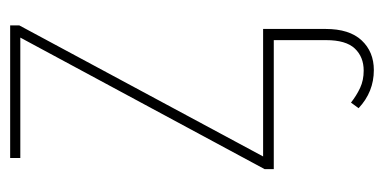

<svg xmlns="http://www.w3.org/2000/svg" viewBox="-209 -350 756 378"><g transform="rotate(-90 169.0 -161.0)"><path d="M308 -501 50 -21H301V102Q301 149 278.5 173Q256 197 220 197Q177 197 145 167L156 152Q170 163 185 170Q200 177 219 177Q246 177 262.5 159.5Q279 142 279 103V0H25V-18L284 -499H47V-519H308Z"/></g></svg>

Font: Fira Sans Extra Condensed Thin
Style: Regular
Weight: 250
Width: 1
Designer: Carrois Corporate & Edenspiekermann AG
Foundry: Carrois Corporate GbR & Edenspiekermann AG
Version: Version 4.203